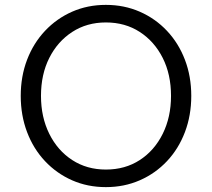

<svg xmlns="http://www.w3.org/2000/svg" viewBox="-20 -751 869 787"><path d="M414 16Q339 16 275.5 -12Q212 -40 164.5 -90.5Q117 -141 91 -209.5Q65 -278 65 -358Q65 -438 91 -506Q117 -574 164.5 -624.5Q212 -675 275.5 -703Q339 -731 414 -731Q489 -731 553 -703Q617 -675 664.5 -624.5Q712 -574 738 -506Q764 -438 764 -358Q764 -278 738 -209.5Q712 -141 664.5 -90.5Q617 -40 553 -12Q489 16 414 16ZM414 -56Q493 -56 553 -95Q613 -134 647 -202.5Q681 -271 681 -358Q681 -446 647 -513.5Q613 -581 553 -620Q493 -659 414 -659Q336 -659 276 -620Q216 -581 182 -513.5Q148 -446 148 -358Q148 -271 182 -202.5Q216 -134 276 -95Q336 -56 414 -56Z"/></svg>

Font: Wix Madefor Text
Style: Regular
Weight: 400
Designer: Dalton Maag Ltd
Foundry: Dalton Maag Ltd
Version: Version 3.100